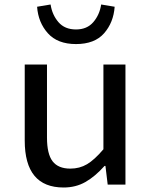

<svg xmlns="http://www.w3.org/2000/svg" viewBox="-20 -821 668 854"><path d="M90 -196V-534H189V-209Q189 -136 214 -103.5Q239 -71 293 -71Q334 -71 367 -90.5Q400 -110 440 -157V-534H538V0H459L449 -83H445Q403 -36 360 -11.5Q317 13 263 13Q90 13 90 -196ZM145 -791 205 -801Q212 -755 240 -722.5Q268 -690 318 -690Q367 -690 395 -722.5Q423 -755 430 -801L490 -791Q485 -721 443 -673Q401 -625 318 -625Q236 -625 193 -673Q150 -721 145 -791Z"/></svg>

Font: Nebula Sans Medium
Style: Regular
Weight: 500
Designer: Paul D. Hunt for Adobe (as Source Sans)
Foundry: Nebula Entertainment & Broadcasting LLC
Version: Version 1.010